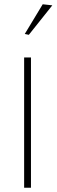

<svg xmlns="http://www.w3.org/2000/svg" viewBox="-20 -879 265 899"><path d="M96 -720 180 -859 225 -854 115 -716ZM93 -610H125V0H93Z"/></svg>

Font: Athiti ExtraLight
Style: Regular
Weight: 275
Designer: CadsonDemak Team
Foundry: CadsonDemak
Version: Version 1.033